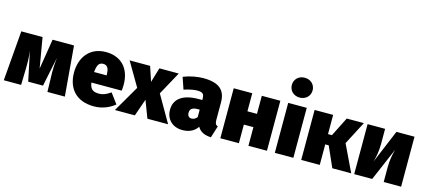

<svg xmlns="http://www.w3.org/2000/svg" viewBox="-61 -1395 4418 1981"><g transform="rotate(15 2148.0 -404.5)"><path d="M617 -534H388L336 -212L281 -534H54L10 0H195L199 -154C201 -230 201 -291 191 -365L257 -51H415L480 -365C471 -289 469 -228 472 -154L476 0H662Z M1217 -274C1217 -453 1113 -554 955 -554C778 -554 689 -422 689 -266C689 -101 781 20 977 20C1070 20 1144 -16 1197 -59L1117 -167C1071 -135 1034 -120 996 -120C938 -120 900 -134 889 -211H1213C1215 -230 1217 -257 1217 -274ZM1022 -323H888C895 -405 917 -429 959 -429C1010 -429 1021 -384 1022 -330Z M1600 -286 1736 -534H1529L1482 -377L1430 -534H1211L1360 -280L1197 0H1410L1474 -184L1544 0H1765Z M2234 -173V-357C2234 -489 2164 -554 1994 -554C1933 -554 1850 -539 1783 -512L1826 -386C1879 -404 1933 -414 1964 -414C2023 -414 2041 -400 2041 -346V-333H2003C1835 -333 1745 -268 1745 -150C1745 -51 1814 20 1921 20C1982 20 2043 1 2082 -58C2112 -7 2157 11 2226 16L2266 -111C2242 -120 2234 -135 2234 -173ZM1982 -119C1955 -119 1938 -139 1938 -169C1938 -211 1964 -230 2020 -230H2041V-151C2028 -133 2007 -119 1982 -119Z M2623 0H2821V-534H2623V-341H2521V-534H2323V0H2521V-199H2623Z M3004 -829C2939 -829 2893 -783 2893 -723C2893 -663 2939 -617 3004 -617C3069 -617 3115 -663 3115 -723C3115 -783 3069 -829 3004 -829ZM3103 -534H2905V0H3103Z M3713 -534H3530L3427 -329H3385V-534H3187V0H3385V-219H3422L3519 0H3721L3584 -286Z M4254 -534H4061L3912 -178C3928 -233 3940 -297 3940 -370V-534H3753V0H3945L4096 -352C4081 -297 4068 -234 4068 -160V0H4254Z"/></g></svg>

Font: Fira Sans Heavy
Style: Regular
Weight: 900
Designer: bBox Type GmbH & Carrois Corporate GbR & Edenspiekermann AG
Foundry: bBox Type GmbH & Carrois Corporate GbR & Edenspiekermann AG
Version: Version 4.300;PS 004.300;hotconv 1.0.88;makeotf.lib2.5.64775